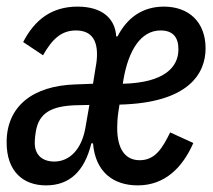

<svg xmlns="http://www.w3.org/2000/svg" viewBox="-23 -548 643 580"><path d="M116 12C187 12 232 -30 253 -115H258C265 -28 320 12 393 12C476 12 529 -43 561 -116L491 -148C468 -101 446 -64 399 -64C355 -64 331 -98 331 -162C331 -175 332 -194 335 -213L338 -232C546 -237 598 -325 598 -402C598 -481 548 -528 472 -528C407 -528 361 -494 332 -438H328C325 -491 287 -528 211 -528C134 -528 82 -489 47 -421L107 -381C134 -429 162 -456 206 -456C249 -456 270 -432 270 -384C270 -373 269 -360 266 -345L258 -295L205 -293C76 -289 -3 -227 -3 -118C-3 -30 47 12 116 12ZM141 -60C106 -60 82 -79 82 -116C82 -121 82 -130 85 -149C94 -209 135 -227 203 -230L247 -231L235 -162C224 -98 188 -60 141 -60ZM462 -456C498 -456 516 -437 516 -399C516 -346 475 -298 348 -295L350 -308C365 -395 402 -456 462 -456Z"/></svg>

Font: IBM Mono Medium
Style: Italic
Weight: 500
Italic angle: -9°
Monospace: yes
Designer: Mike Abbink, Paul van der Laan, Pieter van Rosmalen
Foundry: Bold Monday
Version: Version 2.3